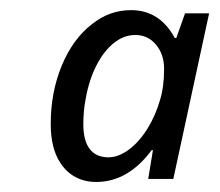

<svg xmlns="http://www.w3.org/2000/svg" viewBox="-20 -744 431 377"><path d="M98.1 -424.8Q79.6 -453.1 79.6 -500.5Q79.6 -563 101.3 -615.2Q123 -667.5 160.2 -696.3Q194.8 -724.1 237.3 -724.1Q293.5 -724.1 323.2 -669.4H326.2L343.3 -717.8H390.6L320.3 -392.6H271L280.3 -449.2H277.8Q231.4 -386.7 168.9 -386.7Q146 -386.7 127.9 -396.5Q109.9 -406.2 98.1 -424.8ZM294.4 -548.3Q302.2 -573.2 302.2 -608.9Q302.2 -637.2 286.4 -656.2Q270.5 -675.3 245.6 -675.3Q223.1 -675.3 203.4 -659.4Q183.6 -643.6 169.2 -615.2Q154.8 -586.9 148.4 -550.8Q143.6 -526.9 143.6 -500Q143.6 -468.3 156 -451.7Q168.5 -435.1 192.9 -435.1Q212.4 -435.1 232.7 -450Q252.9 -464.8 269.3 -491Q285.6 -517.1 294.4 -548.3Z"/></svg>

Font: Viking Open Sans
Style: Italic
Weight: 400
Italic angle: -12°
Foundry: Ascender Corporation
Version: Version 2.000